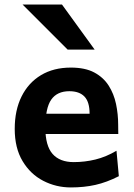

<svg xmlns="http://www.w3.org/2000/svg" viewBox="-20 -801 582 833"><path d="M493.2 -219.7H118.2V-307.6H368.7Q368.7 -358.9 346.4 -382.1Q324.2 -405.3 280.8 -405.3Q228 -405.3 202.4 -368.9Q176.8 -332.5 176.8 -246.6Q176.8 -168.9 208 -133.3Q239.3 -97.7 299.8 -97.7Q347.7 -97.7 393.8 -108.9Q439.9 -120.1 485.4 -147L495.6 -36.6Q442.9 -9.8 393.8 1.2Q344.7 12.2 287.6 12.2Q223.1 12.2 167.5 -16.6Q111.8 -45.4 77.9 -102.1Q43.9 -158.7 43.9 -241.7Q43.9 -322.8 73.5 -382.3Q103 -441.9 157.7 -474.9Q212.4 -507.8 287.6 -507.8Q349.1 -507.8 388.9 -486.6Q428.7 -465.3 451.4 -429.7Q474.1 -394 483.4 -349.9Q492.7 -305.7 492.7 -259.8Q492.7 -252.9 492.9 -239.7Q493.2 -226.6 493.2 -219.7ZM78.1 -781.2H249L390.6 -585.9H273.4Z"/></svg>

Font: Andika
Style: Bold
Weight: 700
Designer: Victor Gaultney, Annie Olsen, Julie Remington, Don Collingsworth, Eric Hays, Becca Hirsbrunner
Foundry: SIL International
Version: Version 6.101